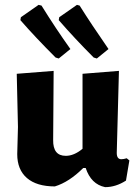

<svg xmlns="http://www.w3.org/2000/svg" viewBox="-20 -762 568 791"><path d="M270 -560 222 -521 209 -525Q124 -610 64 -679L66 -691L139 -742L151 -739Q210 -644 270 -560ZM427 -560 379 -521 366 -525Q289 -602 222 -679L224 -691L297 -742L308 -739Q355 -664 427 -560ZM206 6Q131 6 91 -28.5Q51 -63 51 -127L54 -239L49 -458L201 -470L199 -185Q198 -120 251 -120Q285 -120 320 -149V-458L470 -470L461 -132Q461 -106 480 -106Q489 -106 502 -110L513 -101L499 -18Q457 9 413 9Q355 -3 333 -70H323Q265 -12 206 6Z"/></svg>

Font: Alegreya Sans SC ExtraBold
Style: Regular
Weight: 800
Designer: Juan Pablo del Peral
Foundry: Huerta Tipografica
Version: Version 2.007